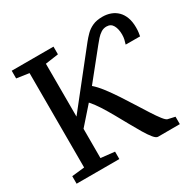

<svg xmlns="http://www.w3.org/2000/svg" viewBox="-163 -923 1105 1095"><g transform="rotate(-30 389.5 -375.0)"><path d="M39.5 0V-49.6L122.9 -58.8L122.6 -680.5L41.1 -692.4V-743H316.2V-692.4L230 -680.1L230.4 -332L497.2 -669Q513 -689 531.9 -707.9Q550.7 -726.9 577.1 -739Q603.4 -751.2 642.4 -751.2Q671.1 -751.2 696 -742.2Q720.9 -733.1 739.5 -714.8Q758.1 -696.5 768.5 -668.4Q778.9 -640.4 778.9 -602.5Q778.9 -583.5 777.1 -570.9Q775.4 -558.2 773.2 -546.7L678.5 -547.1Q682.8 -559.9 686.3 -575.1Q689.8 -590.2 689.8 -607.2Q689.8 -643.4 676.7 -667.4Q663.7 -691.4 634.5 -691.4Q614.7 -691.4 598.5 -681Q582.4 -670.6 568.7 -655.2Q555.1 -639.7 542.5 -624L394 -439.1Q419 -417.7 446.1 -382.4Q473.2 -347.1 500.9 -305.1Q528.6 -263.1 554.9 -221Q581.3 -179 604.1 -143.3Q627 -107.5 644.6 -84.9Q662.2 -62.2 672.1 -59.4L719.2 -48.8V0L575.6 0.4Q563.6 0.4 547.1 -19.6Q530.5 -39.6 510.7 -72.8Q490.8 -106 468.6 -146.2Q446.4 -186.4 423.2 -227.7Q400 -269 376.8 -305.2Q353.5 -341.5 331.3 -365.8L230.4 -251.5V-58.7L320.9 -48.8V0Z"/></g></svg>

Font: Merriweather Light
Style: Regular
Weight: 300
Designer: Eben Sorkin
Foundry: Eben Sorkin
Version: Version 2.100